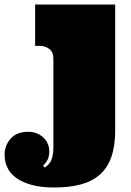

<svg xmlns="http://www.w3.org/2000/svg" viewBox="-134 -558 575 842"><path d="M100.1 -301.8Q100.1 -330.1 82 -343.5Q64 -356.9 41 -356.9H20V-538.1H371.1V14.2Q371.1 83 354 131.1Q336.9 179.2 303 208.5Q269 237.8 219.5 251Q169.9 264.2 104 264.2Q43.9 264.2 2.4 252.2Q-39.1 240.2 -64.9 220.7Q-90.8 201.2 -102.3 175.5Q-113.8 149.9 -113.8 122.1Q-113.8 80.1 -87.4 50Q-61 20 -9.8 20Q13.2 20 30.5 28.1Q47.9 36.1 59.3 48.1Q70.8 60.1 76.4 75Q82 89.8 82 104Q82 129.9 74 144Q65.9 158.2 55.2 168.9L62 176.8Q85.9 161.1 93 139.2Q100.1 117.2 100.1 90.8Z"/></svg>

Font: Ultra
Style: Regular
Weight: 400
Designer: Astigmatic (AOETI)
Foundry: Astigmatic (AOETI)
Version: Version 1.000